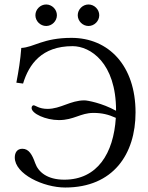

<svg xmlns="http://www.w3.org/2000/svg" viewBox="-20 -827 662 857"><path d="M271 10C486 10 585 -140 585 -325C585 -534 465 -658 299 -658C172 -658 132 -616 75 -613C71 -559 63 -510 53 -458L83 -454C109 -540 166 -621 304 -621C383 -621 498 -547 498 -334L497 -333C436 -367 370 -379 357 -379C294 -379 251 -341 192 -341C154 -341 138 -357 130 -357C126 -357 121 -353 121 -345C121 -320 184 -291 243 -291C310 -291 339 -323 397 -323C435 -323 464 -316 497 -301C487 -143 415 -25 267 -25C191 -25 151 -59 137 -99C124 -136 109 -163 80 -163C55 -163 46 -144 46 -124C46 -50 174 10 271 10ZM138 -759C138 -733 160 -711 186 -711C212 -711 234 -733 234 -759C234 -785 212 -807 186 -807C160 -807 138 -785 138 -759ZM327 -759C327 -733 349 -711 375 -711C401 -711 423 -733 423 -759C423 -785 401 -807 375 -807C349 -807 327 -785 327 -759Z"/></svg>

Font: Libertinus Serif
Style: Regular
Weight: 400
Designer: Philipp H. Poll, Khaled Hosny
Foundry: Caleb Maclennan
Version: Version 7.050;RELEASE